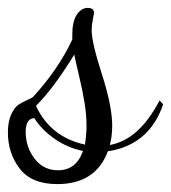

<svg xmlns="http://www.w3.org/2000/svg" viewBox="-40 -415 433 486"><path d="M-20 -80Q-20 -107 -11.5 -125.5Q-3 -144 7.5 -150.5Q18 -157 29.5 -162Q41 -167 44 -170Q108 -240 143 -315V-327Q143 -361 154.5 -378Q166 -395 182 -395Q198 -395 198 -382Q198 -380 195 -366Q192 -352 192 -338Q192 -308 218 -227Q244 -146 244 -97Q244 -70 238 -48Q312 -61 364 -161L373 -151Q338 -48 233 -32Q202 51 105 51Q40 51 10 12Q-20 -27 -20 -80ZM179 -96Q179 -124 174 -155Q169 -186 160 -223.5Q151 -261 148 -277Q97 -193 51 -147Q88 -68 175 -49Q179 -75 179 -96ZM107 16Q153 16 170 -33Q130 -41 97 -64.5Q64 -88 47 -116Q25 -115 25 -81Q25 -43 47.5 -13.5Q70 16 107 16Z"/></svg>

Font: Dancing Script
Style: Regular
Weight: 400
Designer: Pablo Impallari
Foundry: Pablo Impallari. www.impallari.com
Version: Version 1.002